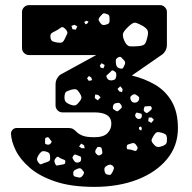

<svg xmlns="http://www.w3.org/2000/svg" viewBox="-20 -720 749 750"><path d="M348 10Q258 10 196 -11Q134 -32 96.5 -64.5Q59 -97 41.5 -132.5Q24 -168 23 -198Q23 -207 29.5 -213.5Q36 -220 45 -220H246Q260 -220 266.5 -215.5Q273 -211 280 -204Q288 -196 303 -190Q318 -184 349 -184Q384 -184 399.5 -199.5Q415 -215 415 -237Q415 -281 349 -281H224Q213 -281 205 -289Q197 -297 197 -308V-389Q197 -404 203.5 -414.5Q210 -425 217 -429L356 -505H93Q82 -505 74 -513Q66 -521 66 -532V-673Q66 -684 74 -692Q82 -700 93 -700H605Q616 -700 624 -692Q632 -684 632 -673V-546Q632 -532 626 -521.5Q620 -511 612 -506L495 -425Q545 -413 586 -389Q627 -365 651 -323.5Q675 -282 675 -219Q675 -150 632.5 -98.5Q590 -47 516.5 -18.5Q443 10 348 10ZM395 -666Q385 -670 380.5 -665.5Q376 -661 369 -653Q364 -646 365.5 -641.5Q367 -637 372 -630Q380 -619 391 -623Q400 -625 404 -628Q408 -631 408 -640Q408 -651 407 -657Q406 -663 395 -666ZM326 -636 317 -639 309 -634 314 -625 321 -628ZM539 -618Q521 -628 511 -631Q501 -634 486 -620Q469 -605 462.5 -593.5Q456 -582 466 -560Q475 -540 488 -539Q501 -538 524 -540Q542 -542 547 -550Q552 -558 556 -576Q560 -593 556.5 -601Q553 -609 539 -618ZM271 -623 259 -619 263 -606 276 -604 282 -617ZM235 -607Q225 -618 217.5 -612Q210 -606 197 -599Q186 -594 181 -590Q176 -586 177 -574Q179 -562 185 -559Q191 -556 203 -554Q215 -552 221 -554Q227 -556 232 -566Q239 -580 242.5 -588Q246 -596 235 -607ZM464 -485Q458 -491 454 -495.5Q450 -500 442 -496Q433 -491 432.5 -485.5Q432 -480 433 -470Q435 -461 438.5 -457.5Q442 -454 451 -452Q459 -451 461.5 -455.5Q464 -460 467 -467Q472 -477 464 -485ZM389 -466 377 -473 370 -464 373 -456 384 -453ZM425 -443Q418 -447 415 -443Q412 -439 406 -434Q401 -429 397.5 -426.5Q394 -424 397 -417Q402 -405 416 -406Q425 -407 428.5 -409.5Q432 -412 434 -421Q435 -430 433.5 -434.5Q432 -439 425 -443ZM336 -418 327 -423 320 -414 327 -404 340 -407ZM459 -372 450 -383 439 -373 446 -363 457 -360ZM290 -358Q284 -368 278 -370.5Q272 -373 260 -370Q247 -366 240 -362.5Q233 -359 232 -344Q231 -329 236.5 -322.5Q242 -316 256 -311Q270 -306 276.5 -309.5Q283 -313 292 -325Q299 -334 298 -341Q297 -348 290 -358ZM514 -348Q505 -355 497 -349Q491 -345 489.5 -341.5Q488 -338 490 -332Q494 -319 506 -319Q519 -319 523 -331Q525 -338 522.5 -341Q520 -344 514 -348ZM364 -349 352 -351 350 -337 362 -328 373 -340ZM455 -307Q451 -314 448 -316.5Q445 -319 438 -318Q430 -317 426.5 -314.5Q423 -312 421 -304Q420 -296 423 -293.5Q426 -291 433 -287Q438 -284 440.5 -286Q443 -288 448 -292Q452 -296 454.5 -298.5Q457 -301 455 -307ZM572 -301Q570 -306 566 -305.5Q562 -305 556 -305Q551 -305 547.5 -304.5Q544 -304 543 -299Q541 -292 541.5 -288.5Q542 -285 548 -281Q553 -277 556 -279.5Q559 -282 565 -286Q569 -290 571.5 -292.5Q574 -295 572 -301ZM534 -270Q534 -275 531.5 -276Q529 -277 524 -278Q519 -279 516 -280Q513 -281 510 -276Q505 -268 512 -260Q519 -253 527 -256Q535 -259 534 -270ZM573 -261H561L559 -247L571 -240L581 -252ZM531 -226 523 -223V-215L532 -210L534 -219ZM632 -181Q631 -192 626 -195.5Q621 -199 610 -202Q599 -205 593.5 -203.5Q588 -202 582 -193Q575 -182 572.5 -175Q570 -168 579 -158Q588 -147 595.5 -146Q603 -145 616 -150Q628 -155 630.5 -161.5Q633 -168 632 -181ZM175 -176Q172 -181 169.5 -183Q167 -185 162 -183Q157 -182 156.5 -178.5Q156 -175 156 -170Q156 -164 156 -161Q156 -158 161 -156Q173 -152 179 -161Q183 -166 181 -168.5Q179 -171 175 -176ZM511 -155Q504 -164 494 -160Q485 -157 480 -155.5Q475 -154 475 -145Q475 -136 481 -136.5Q487 -137 496 -134Q503 -132 507 -130.5Q511 -129 515 -135Q519 -142 517 -145.5Q515 -149 511 -155ZM308 -153 297 -159 289 -148 299 -141H311ZM379 -131Q378 -138 376.5 -141.5Q375 -145 369 -146Q362 -147 359.5 -144Q357 -141 354 -135Q349 -126 356 -119Q361 -114 364 -113Q367 -112 373 -115Q379 -118 379.5 -121.5Q380 -125 379 -131ZM160 -128Q148 -131 143 -128Q138 -125 131 -115Q125 -105 124.5 -99Q124 -93 131 -84Q137 -76 142.5 -79Q148 -82 158 -85Q167 -88 171.5 -90.5Q176 -93 176 -102Q176 -113 173.5 -119Q171 -125 160 -128ZM297 -101Q297 -107 294.5 -108.5Q292 -110 286 -112Q279 -114 275 -116Q271 -118 267 -112Q262 -106 263.5 -102Q265 -98 270 -91Q277 -82 288 -86Q294 -88 295.5 -91.5Q297 -95 297 -101ZM220 -100Q213 -103 209 -106.5Q205 -110 199 -104Q193 -97 192.5 -92.5Q192 -88 196 -79Q200 -72 204.5 -73.5Q209 -75 217 -76Q225 -78 229.5 -78.5Q234 -79 235 -86Q236 -94 231.5 -95.5Q227 -97 220 -100ZM421 -72Q414 -77 410 -77Q406 -77 398 -73Q391 -69 389 -65Q387 -61 388 -53Q390 -45 393 -41.5Q396 -38 405 -37Q412 -36 414.5 -40Q417 -44 421 -51Q424 -58 425 -62Q426 -66 421 -72ZM304 -53Q299 -60 295 -62Q291 -64 283 -61Q274 -57 270 -54Q266 -51 266 -41Q267 -32 272 -30.5Q277 -29 286 -27Q296 -24 303 -34Q307 -40 308 -44Q309 -48 304 -53Z"/></svg>

Font: Rubik Moonrocks
Style: Regular
Weight: 400
Designer: Hubert and Fischer, NaN
Foundry: Hubert and Fischer, NaN
Version: Version 2.200